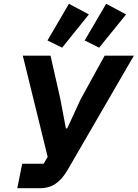

<svg xmlns="http://www.w3.org/2000/svg" viewBox="-20 -991 725 1011"><path d="M71 0 97 -129H210L231 -165L100 -698H246L297 -473L327 -315H334L404 -467L531 -698H685L337 -98Q316 -62 293.5 -40.5Q271 -19 246 -9.5Q221 0 190 0ZM448 -915 307 -740 230 -778 343 -971ZM644 -915 502 -740 426 -778 539 -971Z"/></svg>

Font: IBM Plex Sans
Style: Italic
Weight: 400
Italic angle: -11.31°
Designer: Mike Abbink, Paul van der Laan, Pieter van Rosmalen
Foundry: Bold Monday
Version: Version 3.201